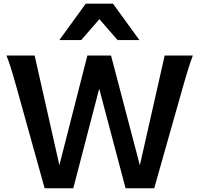

<svg xmlns="http://www.w3.org/2000/svg" viewBox="-20 -1011 1082 1031"><path d="M298.8 -124 449.2 -712.9H576.2L731 -123.5L864.3 -712.9H1015.6Q1009.8 -697.8 1004.2 -681.4Q998.5 -665 991.9 -644.3Q985.4 -623.5 977.5 -596.9Q969.7 -570.3 959.5 -534.7L808.1 0H654.3L512.7 -534.7L373.5 0H219.7L70.8 -534.7Q61 -569.8 53.2 -596.4Q45.4 -623 38.8 -644.3Q32.2 -665.5 26.4 -681.9Q20.5 -698.2 14.6 -712.9H166ZM611.3 -795.9 513.7 -908.2 416 -795.9H298.8L440.4 -991.2H586.9L728.5 -795.9Z"/></svg>

Font: Andika New Basic
Style: Bold
Weight: 700
Designer: Victor Gaultney, Annie Olsen, Pablo Ugerman
Foundry: SIL International
Version: Version 5.500; ttfautohint (v1.8.3)